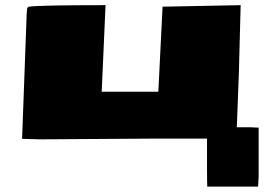

<svg xmlns="http://www.w3.org/2000/svg" viewBox="-20 -522 1003 730"><path d="M888.2 -244.1 880.4 -38.1H932.6L963.4 -36.6V149.9L961.4 187.5H768.1Q767.1 168.9 767.1 119.6V4.9H577.1L132.3 7.8L64 5.9L81.5 -470.7L83.5 -491.7L88.9 -496.6Q134.3 -502.4 372.6 -502.4H381.3L366.7 -173.3H582L598.1 -496.6L895 -502.4Z"/></svg>

Font: Seymour One
Style: Book
Weight: 400
Designer: vernon adams
Foundry: vernon adams
Version: Version 1.000; ttfautohint (v0.93) -l 8 -r 50 -G 200 -x 0 -w